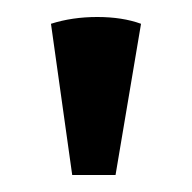

<svg xmlns="http://www.w3.org/2000/svg" viewBox="-20 -753 226 226"><path d="M40 -725 65 -547H116L146 -725Q124 -733 94.5 -733Q65 -733 40 -725Z"/></svg>

Font: Arima SemiBold
Style: Regular
Weight: 600
Designer: Joana Correia and Natanael Gama
Foundry: NDISCOVER
Version: Version 1.101;gftools[0.9.23]